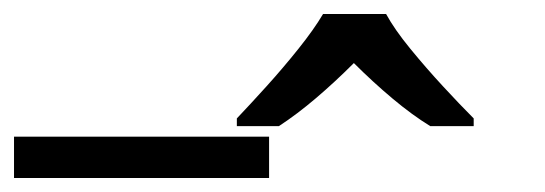

<svg xmlns="http://www.w3.org/2000/svg" viewBox="-202 -964 778 274"><path d="M-182 -710V-769H182V-710ZM349 -944Q361 -922 383.5 -894.5Q406 -867 430.5 -840.5Q455 -814 474 -795V-784H412Q386 -800 358 -823.5Q330 -847 303 -874Q276 -847 249 -824Q222 -801 196 -784H136V-795Q155 -815 178.5 -841Q202 -867 224 -894.5Q246 -922 259 -944Z"/></svg>

Font: Noto Sans Sharada
Style: Regular
Weight: 400
Designer: Monotype Design Team
Foundry: Monotype Imaging Inc.
Version: Version 2.006; ttfautohint (v1.8.4.7-5d5b)